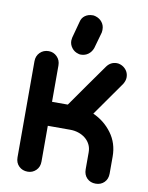

<svg xmlns="http://www.w3.org/2000/svg" viewBox="-86 -826 692 899"><g transform="rotate(10 259.5 -377.0)"><path d="M226 -723Q230 -742 245 -753Q260 -764 281 -764H286Q289 -764 295 -762Q315 -756 326.5 -741Q338 -726 338 -707V-702Q338 -700 337.5 -697Q337 -694 337 -692L315 -614Q308 -595 293 -584Q278 -573 258 -573Q251 -573 246 -575Q227 -580 215 -595.5Q203 -611 203 -630Q203 -635 204 -638Q204 -640 204.5 -642Q205 -644 205 -645ZM164 -48Q164 -22 147.5 -6Q131 10 108 10Q83 10 66.5 -6Q50 -22 50 -48V-505Q50 -530 66.5 -546.5Q83 -563 108 -563Q131 -563 147.5 -546.5Q164 -530 164 -505V-332H239L312 -436L385 -539Q403 -563 432 -563Q440 -563 448.5 -560Q457 -557 464 -552Q488 -534 488 -505Q488 -490 478 -473L364 -311Q418 -287 453 -239.5Q488 -192 488 -129V-48Q488 -22 472 -6Q456 10 431 10Q406 10 390 -6Q374 -22 374 -48V-129Q374 -150 365.5 -166.5Q357 -183 342.5 -194.5Q328 -206 309.5 -212Q291 -218 271 -218H164Z"/></g></svg>

Font: VDS
Style: Bold
Weight: 700
Designer: artmaker
Foundry: artmaker
Version: Version 1.000 2009 initial release